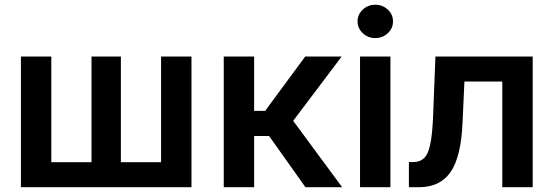

<svg xmlns="http://www.w3.org/2000/svg" viewBox="-20 -782 2312 802"><path d="M67.4 -545.9H194.3V-104.5H362.3V-545.9H484.9V-104.5H652.8V-545.9H779.8V0H67.4Z M914.6 0V-545.9H1041.5V-318.8H1087.4L1254.9 -545.9H1407.2L1204.6 -277.3L1409.2 0H1255.9L1104 -213.9H1041.5V0Z M1483.9 0V-545.9H1610.8V0ZM1547.4 -623Q1517.1 -623 1495.4 -643.3Q1473.6 -663.6 1473.6 -692.9Q1473.6 -721.7 1495.4 -741.9Q1517.1 -762.2 1547.4 -762.2Q1578.1 -762.2 1599.9 -741.9Q1621.6 -721.7 1621.6 -692.9Q1621.6 -663.6 1599.9 -643.3Q1578.1 -623 1547.4 -623Z M1688 0V-105H1706.1Q1733.9 -105 1751.2 -121.3Q1768.6 -137.7 1777.3 -179.4Q1786.1 -221.2 1789.1 -296.9L1798.8 -545.9H2205.1V0H2078.1V-441.4H1919.9L1912.1 -270.5Q1906.2 -127.4 1862.3 -63.7Q1818.4 0 1730.5 0Z"/></svg>

Font: Inter SemiBold
Style: Regular
Weight: 600
Designer: Rasmus Andersson
Foundry: rsms
Version: Version 4.001;git-9221beed3